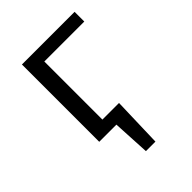

<svg xmlns="http://www.w3.org/2000/svg" viewBox="-171 -495 727 727"><g transform="rotate(-45 192.0 -132.0)"><path d="M78 -414H360V-362H146V-51H235L229 150H178L170 0H78Z"/></g></svg>

Font: LXGW Bright GB
Style: Regular
Weight: 400
Designer: Christian Thalmann (Catharsis Fonts)
Foundry: LXGW / Christian Thalmann (Catharsis Fonts) / Fontworks Inc.
Version: Version 5.510